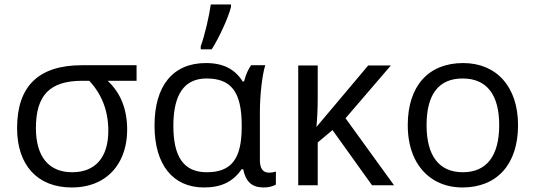

<svg xmlns="http://www.w3.org/2000/svg" viewBox="-20 -826 2386 856"><path d="M588.9 -535.2V-465.8H460C518.1 -411.6 546.9 -338.9 546.9 -248C546.9 -146 505.4 -64.5 431.2 -22C393.6 -1 350.1 9.8 299.8 9.8C147 9.8 56.2 -89.4 56.2 -254.9C56.2 -441.9 152.3 -535.2 345.2 -535.2ZM346.2 -465.8C201.7 -465.8 140.1 -400.9 140.1 -254.9C140.1 -128.4 196.8 -58.1 301.8 -58.1C405.3 -58.1 462.9 -124.5 462.9 -243.2C462.9 -331.1 434.6 -405.3 377.9 -465.8Z M875 -606V-620.1C892.6 -667 912.1 -752.9 919.9 -806.2H1009.8V-794.9C998 -746.6 955.6 -655.3 923.8 -606ZM1067.9 -462.9C1075.7 -492.7 1086.4 -517.1 1099.6 -535.2H1162.6C1148.9 -492.2 1138.7 -401.9 1138.7 -326.2V-111.8C1138.7 -74.7 1152.3 -56.2 1179.7 -56.2C1189 -56.2 1199.2 -57.6 1210 -61V-2.9C1194.8 5.4 1176.8 9.8 1155.8 9.8C1103 9.8 1075.7 -15.6 1064 -71.8H1057.6C1019 -15.6 966.3 9.8 889.6 9.8C750.5 9.8 668.9 -91.8 668.9 -266.1C668.9 -444.3 751.5 -544.9 897.9 -544.9C976.6 -544.9 1026.9 -517.6 1062 -462.9ZM1057.6 -267.1C1057.6 -416 1010.7 -476.1 900.9 -476.1C802.2 -476.1 752.9 -405.8 752.9 -265.1C752.9 -127 798.8 -58.1 901.9 -58.1C1011.7 -58.1 1057.6 -117.7 1057.6 -259.8Z M1621.6 -534.2H1722.7L1520.5 -298.8L1736.8 0H1638.7L1462.4 -246.1L1396.5 -190.9V0H1309.6V-534.2H1396.5V-396C1396.5 -341.8 1394.5 -296.4 1390.6 -259.8Z M2289.6 -268.1C2289.6 -93.8 2196.3 9.8 2041.5 9.8C1945.8 9.8 1868.7 -36.6 1828.1 -120.6C1808.1 -162.6 1797.9 -211.9 1797.9 -268.1C1797.9 -442.4 1890.1 -544.9 2044.9 -544.9C2194.8 -544.9 2289.6 -438 2289.6 -268.1ZM1881.8 -268.1C1881.8 -131.3 1937.5 -58.1 2043.5 -58.1C2149.4 -58.1 2205.6 -130.9 2205.6 -268.1C2205.6 -404.3 2149.9 -476.1 2042.5 -476.1C1936.5 -476.1 1881.8 -406.2 1881.8 -268.1Z"/></svg>

Font: OpenSansEmoji
Style: Regular
Weight: 400
Foundry: MorbZ
Version: Version 1.000;PS 001.000;hotconv 1.0.70;makeotf.lib2.5.58329